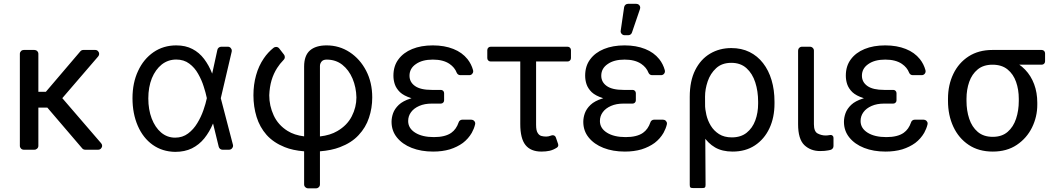

<svg xmlns="http://www.w3.org/2000/svg" viewBox="-20 -793 5614 1017"><path d="M85.2 -20.6V-507.8Q85.2 -516.3 91.3 -522.4Q97.3 -528.4 105.8 -528.4H162.3Q170.8 -528.4 177 -522.4Q183.2 -516.3 183.2 -507.8V-306.8H223L405.5 -521Q408.4 -524.5 412.6 -526.5Q416.9 -528.4 421.5 -528.4H484.4Q493.3 -528.4 499.3 -522Q505.3 -515.6 505.3 -507.5Q505.3 -500.4 500 -494L310 -273.1L515.6 -34.4Q521 -28.1 521 -21Q521 -12.8 514.9 -6.4Q508.9 0 500 0H431.5Q421.5 0 415.5 -7.1L230.8 -223H183.2V-20.6Q183.2 -12.1 177 -6Q170.8 0 162.3 0H105.8Q97.3 0 91.3 -6Q85.2 -12.1 85.2 -20.6Z M1058.9 -334.9Q1048.7 -368.3 1029.5 -402Q1011.4 -434.7 982.6 -456Q954.2 -477.6 913.4 -477.6Q870.4 -477.6 836.6 -451.3Q803.6 -424.7 784.4 -378.6Q765.6 -331.3 765.6 -271.7Q765.6 -212.7 783.4 -165.5Q801.8 -117.9 833.1 -91.3Q865.4 -63.9 907.7 -63.9Q947.1 -63.9 976.2 -85.9Q1005.3 -107.6 1025.2 -141Q1044.7 -172.9 1057.5 -209.5Q1070 -245.4 1075.3 -271.7L1075.6 -273.1L1075.3 -274.5Q1069.6 -302.2 1058.9 -334.9ZM711.6 -417.6Q740.4 -480.1 793.3 -516.7Q845.9 -552.6 913.4 -552.6Q963.1 -552.6 999.3 -533.4Q1035.2 -514.9 1061.1 -480.8Q1087 -446.4 1103.7 -403.4H1104L1131.4 -529.1Q1132.8 -536.2 1138.7 -540.8Q1144.5 -545.5 1152 -545.5H1187.1Q1195.7 -545.5 1201.7 -539.2Q1207.7 -533 1207.7 -524.5Q1207.7 -521.3 1207.4 -519.9L1149.5 -272.7L1213.8 -26.3Q1214.5 -22.7 1214.5 -21.3Q1214.5 -12.8 1208.3 -6.4Q1202.1 0 1193.5 0H1158.4Q1151.3 0 1145.8 -4.4Q1140.3 -8.9 1138.5 -16L1108.7 -138.1H1108Q1089.8 -94.5 1062.1 -60Q1034.8 -26.3 996.4 -7.1Q958.5 11.4 907.7 11.4Q839.8 10.3 788.7 -25.9Q737.9 -62.1 709.9 -126.4Q681.8 -191.1 681.8 -272.7Q681.8 -354.8 711.6 -417.6Z M1674.7 183.6V8.5Q1736.5 3.6 1780.5 -13.5Q1842 -36.6 1879.3 -77.1Q1917.6 -117.9 1934.3 -169Q1951.7 -220.2 1951.7 -277Q1951.7 -356.2 1919.4 -418.3Q1887.1 -480.5 1832 -516.7Q1777 -552.6 1710.2 -552.6Q1652.7 -552.6 1621.8 -525.9Q1590.9 -498.9 1590.9 -440.3V-70.7Q1538.7 -77.1 1502.8 -99.8Q1453.1 -131 1429.7 -181.8Q1406.2 -232.6 1406.2 -288.4Q1408 -332.7 1418.3 -367.5Q1429 -403.4 1448.2 -433.2Q1461.6 -454.5 1482.6 -476.2Q1488.6 -482.2 1488.6 -490.8Q1488.6 -498.2 1484.4 -503.6L1458.8 -536.6Q1452.4 -544.4 1442.5 -544.4Q1434.7 -544.4 1429 -539.8Q1398.8 -515.6 1377.5 -484Q1350.1 -444.2 1336.3 -394.2Q1322.4 -344.8 1322.4 -288.4Q1322.4 -228 1339.1 -173.7Q1355.8 -119.7 1392 -78.5Q1429 -37.3 1487.9 -13.8Q1530.5 3.6 1590.9 8.5Q1608.3 9.9 1632.1 9.9Q1656.6 9.9 1674.7 8.5V-70.3Q1654.5 -68.2 1632.1 -68.2Q1609.4 -68.2 1590.9 -70.7V183.6Q1590.9 192.5 1597.1 198.5Q1603.3 204.5 1611.9 204.5H1654.1Q1662.6 204.5 1668.7 198.5Q1674.7 192.5 1674.7 183.6ZM1674.7 -443.2Q1674.7 -456.7 1683.6 -467.3Q1692.1 -477.3 1710.2 -477.3Q1758.5 -477.3 1793.3 -449.9Q1827.8 -422.6 1847.3 -376.8Q1866.8 -330.3 1867.9 -277Q1867.9 -225.1 1843.4 -177.2Q1818.9 -128.9 1766.7 -98.7Q1729.8 -76.7 1674.7 -70.3Z M2082.4 -65Q2054 -100.1 2054 -147.7Q2054 -170.1 2062.1 -193.2Q2070.7 -217 2092.3 -237.6Q2114 -258.2 2154.5 -271Q2158 -272.4 2159.8 -272.7L2157.7 -273.4Q2118.6 -285.9 2098.7 -304.7Q2078.5 -324.6 2071 -347.3Q2063.9 -369 2063.9 -392Q2063.9 -443.2 2090.2 -478.3Q2116.5 -514.2 2163.4 -533.4Q2210.2 -552.6 2272.7 -552.6Q2334.2 -552.6 2381.4 -533.7Q2427.9 -515.3 2456.3 -479.8Q2476.9 -453.8 2485.8 -421.2Q2486.5 -419 2486.5 -415.5Q2486.5 -407 2480.5 -400.9Q2474.4 -394.9 2465.9 -394.9H2418.3Q2411.9 -394.9 2406.8 -398.4Q2401.6 -402 2399.1 -408Q2388.5 -435.7 2361.2 -454.5Q2327.8 -477.3 2272.7 -477.3Q2216.3 -477.3 2182.9 -453.5Q2149.1 -430.4 2149.1 -392Q2149.1 -358 2178.3 -337.4Q2207.4 -316.8 2267 -316.8H2315.3Q2322.4 -316.8 2327.4 -311.8Q2332.4 -306.8 2332.4 -299.7V-261.4Q2332.4 -254.3 2327.4 -249.3Q2322.4 -244.3 2315.3 -244.3H2267Q2228.7 -244.3 2200.6 -231.9Q2172.2 -219.5 2157.3 -198.9Q2142 -178.3 2142 -152Q2142 -113.6 2179.3 -90.2Q2216.6 -66.8 2278.4 -66.8Q2338.1 -66.8 2370.4 -89.5Q2397 -108.3 2409.4 -144.9Q2411.2 -151.3 2416.7 -155.2Q2422.2 -159.1 2429 -159.1H2476.2Q2484.7 -159.1 2490.9 -153.1Q2497.2 -147 2497.2 -138.8Q2497.2 -137.1 2496.4 -133.5Q2491.1 -111.2 2479 -89.5Q2460.9 -58.2 2431.8 -35.9Q2402 -14.2 2362.6 -1.8Q2322.8 9.9 2274.1 9.9Q2210.6 9.9 2160.9 -9.6Q2111.2 -29.1 2082.4 -65Z M2579.2 -545.5H2986.2Q2994 -545.5 2999.1 -540.3Q3004.3 -535.2 3004.3 -527.3V-485.4Q3004.3 -477.6 2999.1 -472.5Q2994 -467.3 2986.2 -467.3H2819.6V-132.1Q2819.6 -100.5 2828.5 -88.1Q2835.9 -76.3 2847.1 -73Q2858.3 -69.6 2873.6 -69.6Q2884.6 -69.6 2898.1 -74.6Q2903.1 -76.7 2907.7 -76.7Q2913.7 -76.7 2918.1 -73.5Q2922.6 -70.3 2924.7 -63.9L2936.1 -30.5Q2937.1 -28.1 2937.1 -24.5Q2937.1 -16 2929.7 -11Q2910.2 1.4 2891 5.7Q2871.8 9.9 2848 9.9Q2791.2 9.9 2763.5 -24.7Q2735.8 -59.3 2735.8 -136.4V-467.3H2579.2Q2571.4 -467.3 2566.2 -472.5Q2561.1 -477.6 2561.1 -485.4V-527.3Q2561.1 -535.2 2566.2 -540.3Q2571.4 -545.5 2579.2 -545.5Z M3098 -65Q3069.6 -100.1 3069.6 -147.7Q3069.6 -170.1 3077.8 -193.2Q3086.3 -217 3108 -237.6Q3129.6 -258.2 3170.1 -271Q3173.7 -272.4 3175.4 -272.7L3173.3 -273.4Q3134.2 -285.9 3114.3 -304.7Q3094.1 -324.6 3086.6 -347.3Q3079.5 -369 3079.5 -392Q3079.5 -443.2 3105.8 -478.3Q3132.1 -514.2 3179 -533.4Q3225.9 -552.6 3288.4 -552.6Q3349.8 -552.6 3397 -533.7Q3443.5 -515.3 3471.9 -479.8Q3492.5 -453.8 3501.4 -421.2Q3502.1 -419 3502.1 -415.5Q3502.1 -407 3496.1 -400.9Q3490.1 -394.9 3481.5 -394.9H3433.9Q3427.6 -394.9 3422.4 -398.4Q3417.3 -402 3414.8 -408Q3404.1 -435.7 3376.8 -454.5Q3343.4 -477.3 3288.4 -477.3Q3231.9 -477.3 3198.5 -453.5Q3164.8 -430.4 3164.8 -392Q3164.8 -358 3193.9 -337.4Q3223 -316.8 3282.7 -316.8H3331Q3338.1 -316.8 3343 -311.8Q3348 -306.8 3348 -299.7V-261.4Q3348 -254.3 3343 -249.3Q3338.1 -244.3 3331 -244.3H3282.7Q3244.3 -244.3 3216.3 -231.9Q3187.9 -219.5 3172.9 -198.9Q3157.7 -178.3 3157.7 -152Q3157.7 -113.6 3195 -90.2Q3232.2 -66.8 3294 -66.8Q3353.7 -66.8 3386 -89.5Q3412.6 -108.3 3425.1 -144.9Q3426.8 -151.3 3432.4 -155.2Q3437.9 -159.1 3444.6 -159.1H3491.8Q3500.4 -159.1 3506.6 -153.1Q3512.8 -147 3512.8 -138.8Q3512.8 -137.1 3512.1 -133.5Q3506.7 -111.2 3494.7 -89.5Q3476.6 -58.2 3447.4 -35.9Q3417.6 -14.2 3378.2 -1.8Q3338.4 9.9 3289.8 9.9Q3226.2 9.9 3176.5 -9.6Q3126.8 -29.1 3098 -65ZM3288.4 -606.5H3307.9Q3314.6 -606.5 3320 -610.4Q3325.3 -614.3 3327.4 -620.7L3370 -745.4Q3371.1 -748.6 3371.1 -752.1Q3371.1 -760.7 3365.1 -766.7Q3359 -772.7 3350.5 -772.7H3306.5Q3298.7 -772.7 3293 -767.8Q3287.3 -762.8 3285.9 -755L3267.8 -630.3Q3266.3 -621.1 3272.7 -613.8Q3279.1 -606.5 3288.4 -606.5Z M3699.6 203.1H3651.3Q3639.9 203.1 3636.7 199.9Q3633.5 196.7 3633.5 185.4V-279.8Q3633.5 -364.3 3662.5 -421.9Q3691.4 -479.4 3741.3 -508.9Q3791.2 -538.4 3853.7 -538.4Q3907.7 -538.4 3949.9 -517.6Q3992.2 -496.8 4021.8 -458.6Q4051.5 -420.5 4066.9 -368.6Q4082.4 -316.8 4082.4 -254.3V-244.3Q4082.4 -170.5 4055.4 -113.1Q4028.4 -55.8 3978.7 -22.9Q3929 9.9 3860.8 9.9Q3805.4 9.9 3767.6 -12.1Q3729.8 -34.1 3704 -74.6Q3678.3 -115.1 3659.1 -170.5L3714.5 -240.1Q3714.5 -214.5 3721.6 -184.3Q3728.7 -154.1 3745 -127.1Q3761.4 -100.1 3788.7 -82.7Q3816.1 -65.3 3856.5 -65.3Q3904.1 -65.3 3935 -90Q3965.9 -114.7 3980.8 -155.4Q3995.7 -196 3995.7 -244.3V-254.3Q3995.7 -309.7 3980.6 -356.5Q3965.6 -403.4 3934.1 -431.8Q3902.7 -460.2 3853.7 -460.2Q3804 -460.2 3773.3 -431.8Q3742.5 -403.4 3728.5 -361.9Q3714.5 -320.3 3714.5 -281.2L3717.3 185.4Q3717.3 196.7 3714.1 199.9Q3710.9 203.1 3699.6 203.1Z M4207.4 -524.9V-134.9Q4207.4 -56.5 4240.4 -24.5Q4273.8 7.1 4323.9 7.1Q4350.1 7.1 4366.8 3.6Q4374.6 2.1 4378.6 1.1Q4385.7 -0.7 4390.3 -6.2Q4394.9 -11.7 4394.9 -19.2V-63.2Q4394.9 -70.3 4389.6 -74.8Q4384.2 -79.2 4377.1 -77.8H4376.8Q4361.9 -75.3 4353.7 -75.3Q4331.3 -75.3 4311.1 -85.9Q4291.2 -96.2 4291.2 -134.9V-524.9Q4291.2 -533.4 4285 -539.4Q4278.8 -545.5 4270.2 -545.5H4228Q4219.5 -545.5 4213.4 -539.4Q4207.4 -533.4 4207.4 -524.9Z M4478.7 -65Q4450.3 -100.1 4450.3 -147.7Q4450.3 -170.1 4458.5 -193.2Q4467 -217 4488.6 -237.6Q4510.3 -258.2 4550.8 -271Q4554.3 -272.4 4556.1 -272.7L4554 -273.4Q4514.9 -285.9 4495 -304.7Q4474.8 -324.6 4467.3 -347.3Q4460.2 -369 4460.2 -392Q4460.2 -443.2 4486.5 -478.3Q4512.8 -514.2 4559.7 -533.4Q4606.5 -552.6 4669 -552.6Q4730.5 -552.6 4777.7 -533.7Q4824.2 -515.3 4852.6 -479.8Q4873.2 -453.8 4882.1 -421.2Q4882.8 -419 4882.8 -415.5Q4882.8 -407 4876.8 -400.9Q4870.7 -394.9 4862.2 -394.9H4814.6Q4808.2 -394.9 4803.1 -398.4Q4797.9 -402 4795.5 -408Q4784.8 -435.7 4757.5 -454.5Q4724.1 -477.3 4669 -477.3Q4612.6 -477.3 4579.2 -453.5Q4545.5 -430.4 4545.5 -392Q4545.5 -358 4574.6 -337.4Q4603.7 -316.8 4663.4 -316.8H4711.6Q4718.8 -316.8 4723.7 -311.8Q4728.7 -306.8 4728.7 -299.7V-261.4Q4728.7 -254.3 4723.7 -249.3Q4718.8 -244.3 4711.6 -244.3H4663.4Q4625 -244.3 4596.9 -231.9Q4568.5 -219.5 4553.6 -198.9Q4538.4 -178.3 4538.4 -152Q4538.4 -113.6 4575.6 -90.2Q4612.9 -66.8 4674.7 -66.8Q4734.4 -66.8 4766.7 -89.5Q4793.3 -108.3 4805.8 -144.9Q4807.5 -151.3 4813 -155.2Q4818.5 -159.1 4825.3 -159.1H4872.5Q4881 -159.1 4887.3 -153.1Q4893.5 -147 4893.5 -138.8Q4893.5 -137.1 4892.8 -133.5Q4887.4 -111.2 4875.4 -89.5Q4857.2 -58.2 4828.1 -35.9Q4798.3 -14.2 4758.9 -1.8Q4719.1 9.9 4670.5 9.9Q4606.9 9.9 4557.2 -9.6Q4507.5 -29.1 4478.7 -65Z M5001.4 -269.9Q5001.4 -343 5029.7 -401.6Q5057.9 -460.2 5110.6 -494.3Q5163.4 -528.4 5237.2 -528.4Q5252.8 -527 5266 -517.8Q5279.1 -508.5 5295.1 -496.4Q5311.1 -484.4 5335.2 -474.4Q5378.6 -456.7 5409.8 -424.2Q5441.1 -391.7 5457.7 -347.1Q5474.4 -302.6 5474.4 -248.6V-238.6Q5474.4 -174.7 5446.6 -117.9Q5418.7 -61.1 5365.9 -25.6Q5313.2 9.9 5238.6 9.9Q5164.1 9.9 5111 -25.6Q5057.9 -61.1 5029.7 -121.8Q5001.4 -182.5 5001.4 -258.5ZM5099.4 -258.5Q5099.4 -207.4 5113.8 -164.1Q5128.2 -120.7 5158.9 -94.5Q5189.6 -68.2 5238.6 -68.2Q5286.9 -68.2 5317.3 -94.5Q5347.7 -120.7 5362 -164.1Q5376.4 -207.4 5376.4 -258.5V-269.9Q5376.4 -318.2 5362 -359.2Q5347.7 -400.2 5316.9 -425.2Q5286.2 -450.3 5237.2 -450.3Q5188.9 -450.3 5158.6 -425.2Q5128.2 -400.2 5113.8 -359.2Q5099.4 -318.2 5099.4 -269.9ZM5515.6 -510.3V-468.4Q5515.6 -460.6 5510.5 -455.4Q5505.3 -450.3 5497.5 -450.3H5237.2V-528.4H5497.5Q5505.3 -528.4 5510.5 -523.3Q5515.6 -518.1 5515.6 -510.3Z"/></svg>

Font: DeltaSans
Style: Regular
Weight: 400
Designer: Rasmus Andersson
Foundry: rsms
Version: Version 3.012